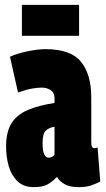

<svg xmlns="http://www.w3.org/2000/svg" viewBox="-20 -759 434 789"><path d="M5 -156Q5 -218 28 -253.5Q51 -289 95.5 -307.5Q140 -326 204 -336V-357Q204 -378 188.5 -388.5Q173 -399 152 -399Q137 -399 114.5 -395.5Q92 -392 54 -379L21 -526Q53 -540 94.5 -548.5Q136 -557 167 -557Q271 -557 313 -505Q355 -453 355 -360V-176Q355 -160 358.5 -155Q362 -150 366 -150Q375 -150 381 -153L392 -13Q375 -4 354.5 3Q334 10 303 10Q268 10 247.5 -1Q227 -12 214 -32Q194 -11 174 -0.5Q154 10 119 10Q77 10 52 -14Q27 -38 16 -76Q5 -114 5 -156ZM155 -172Q155 -138 162 -124.5Q169 -111 180 -111Q195 -111 204 -123V-238Q182 -235 168.5 -222.5Q155 -210 155 -172ZM70 -612V-739H305V-612Z"/></svg>

Font: Georama ExtraCondensed ExtraBold
Style: Regular
Weight: 800
Width: 2
Designer: Jean-Baptiste Levee
Foundry: Production Type
Version: Version 1.000